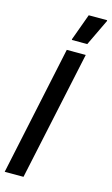

<svg xmlns="http://www.w3.org/2000/svg" viewBox="-143 -938 576 987"><g transform="rotate(15 144.5 -444.5)"><path d="M-9 0 137 -688H238L91 0ZM149 -744V-749L200 -889H298V-884L231 -744Z"/></g></svg>

Font: Saira UltraCondensed
Style: Bold Italic
Weight: 700
Width: 1
Italic angle: -12°
Designer: Hector Gatti with collaboration of the Omnibus-Type team
Foundry: Omnibus-Type
Version: Version 1.101